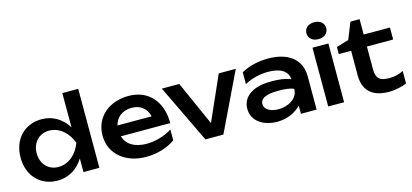

<svg xmlns="http://www.w3.org/2000/svg" viewBox="-66 -1297 3882 1808"><g transform="rotate(-15 1875.0 -393.0)"><path d="M729 -770H574V-436C518 -528 428 -583 320 -583C153 -583 37 -462 37 -284C37 -106 153 15 320 15C428 15 518 -41 574 -133V0H729ZM194 -284C194 -387 263 -461 361 -461C460 -461 543 -387 581 -284C543 -180 460 -107 361 -107C263 -107 194 -180 194 -284Z M1183 15C1291 15 1395 -17 1468 -70V-176C1398 -130 1305 -103 1219 -103C1103 -103 1026 -151 1001 -234H1483C1483 -445 1362 -583 1168 -583C975 -583 836 -462 836 -285C836 -106 981 15 1183 15ZM1167 -467C1253 -467 1311 -421 1330 -341H997C1015 -418 1078 -467 1167 -467Z M1660 -568H1490L1763 0H1938L2211 -568H2045L1853 -135Z M2694 0H2847V-325C2847 -501 2710 -583 2531 -583C2433 -583 2349 -564 2266 -520V-404C2337 -444 2421 -462 2496 -462C2621 -462 2685 -416 2693 -337C2637 -362 2566 -367 2506 -367C2492 -367 2478 -367 2463 -366C2323 -359 2218 -294 2218 -175C2218 -58 2323 15 2463 15C2565 15 2646 -30 2694 -79ZM2694 -243C2694 -146 2593 -96 2505 -96C2420 -96 2367 -131 2367 -182C2367 -262 2491 -265 2548 -265C2605 -265 2664 -259 2694 -243Z M2960 0H3115V-573H2960ZM3037 -636C3094 -636 3133 -669 3133 -719C3133 -768 3094 -801 3037 -801C2980 -801 2940 -768 2940 -719C2940 -669 2980 -636 3037 -636Z M3304 -451V-209C3304 -75 3376 15 3550 15C3618 15 3687 -3 3724 -20V-142C3684 -121 3642 -109 3584 -109C3493 -109 3458 -140 3458 -231V-451H3714V-568H3458V-718H3369L3304 -556L3184 -520V-451Z"/></g></svg>

Font: Bounded Med
Style: Regular
Weight: 500
Designer: Vlad Churkin
Version: Version 3.0